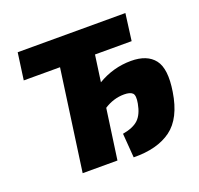

<svg xmlns="http://www.w3.org/2000/svg" viewBox="-123 -826 1013 975"><g transform="rotate(-20 384.0 -338.5)"><path d="M433 -545 413 -402Q497 -452 593 -452Q680 -452 719 -401.5Q758 -351 739 -232Q718 -96 642.5 -40.5Q567 15 439 13L429 -118Q487 -128 514.5 -154.5Q542 -181 552 -236Q560 -279 547 -291.5Q534 -304 502 -304Q445 -304 394 -271L356 0H168L244 -545H48L68 -690H650L631 -545Z"/></g></svg>

Font: Exo 2.0 Extra Bold
Style: Italic
Weight: 800
Italic angle: -8°
Designer: Natanael Gama
Version: Version 1.001;PS 001.001;hotconv 1.0.70;makeotf.lib2.5.58329